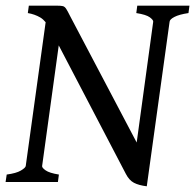

<svg xmlns="http://www.w3.org/2000/svg" viewBox="-20 -635 682 670"><path d="M641.1 -615.2 637.7 -589.4Q605 -584.5 588.6 -575.9Q572.3 -567.4 571.8 -559.1L492.2 15.1Q464.4 11.7 447.5 2.9Q430.7 -5.9 419.4 -27.8L157.2 -529.8Q140.1 -562.5 120.6 -574Q101.1 -585.4 77.1 -589.4L80.6 -615.2H180.2Q193.4 -615.2 199.7 -613.5Q206.1 -611.8 211.2 -603.8Q216.3 -595.7 225.6 -577.1L457 -137.7L514.6 -559.1Q515.6 -564.9 502.9 -574.5Q490.2 -584 455.6 -589.4L459 -615.2ZM200.2 -586.9 127 -55.7Q126 -49.8 139.2 -40.5Q152.3 -31.2 185.5 -25.9L182.1 0H-0.5L3.4 -25.9Q36.6 -30.3 52.7 -39.8Q68.8 -49.3 69.8 -55.7L142.6 -581.5Z"/></svg>

Font: Gentium Book Plus
Style: Italic
Weight: 400
Italic angle: -8°
Designer: Victor Gaultney, Annie Olsen, Iska Routamaa, Becca Hirsbrunner
Foundry: SIL International
Version: Version 6.101